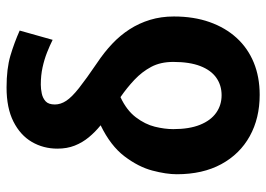

<svg xmlns="http://www.w3.org/2000/svg" viewBox="-136 -680 831 600"><g transform="rotate(-90 280.0 -380.5)"><path d="M283 15Q210 15 154 -16Q98 -47 66.5 -105Q35 -163 35 -244Q35 -277 46.5 -320.5Q58 -364 91 -407.5Q124 -451 188 -482Q167 -499 150.5 -519Q134 -539 124.5 -563Q115 -587 115 -617Q115 -661 136 -697Q157 -733 199.5 -754.5Q242 -776 306 -776Q365 -776 405.5 -764Q446 -752 484 -735L455 -632Q437 -641 415.5 -649.5Q394 -658 369 -663.5Q344 -669 315 -669Q302 -669 287.5 -666Q273 -663 263 -654Q253 -645 253 -625Q253 -607 264.5 -589.5Q276 -572 304.5 -549.5Q333 -527 383 -493Q416 -471 442.5 -446Q469 -421 488 -391.5Q507 -362 517.5 -327.5Q528 -293 528 -253Q528 -191 510.5 -141.5Q493 -92 461 -57Q429 -22 384 -3.5Q339 15 283 15ZM282 -104Q313 -104 336.5 -120.5Q360 -137 373 -170.5Q386 -204 386 -255Q386 -295 370.5 -324Q355 -353 330 -376.5Q305 -400 276 -420Q235 -401 213 -372Q191 -343 183.5 -312.5Q176 -282 176 -255Q176 -205 189.5 -171.5Q203 -138 227 -121Q251 -104 282 -104Z"/></g></svg>

Font: Ubuntu Sans Mono
Style: Regular
Weight: 400
Monospace: yes
Designer: Dalton Maag Ltd
Foundry: Dalton Maag Ltd
Version: Version 1.006